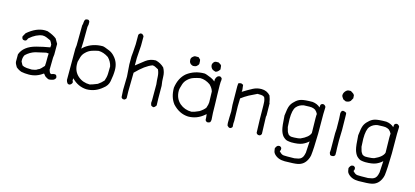

<svg xmlns="http://www.w3.org/2000/svg" viewBox="-69 -1240 4238 1960"><g transform="rotate(15 2050.5 -260.0)"><path d="M247 -56Q271 -62 278 -62Q294 -65 306 -75Q323 -80 338 -96Q353 -112 367 -127L369 -164Q369 -244 371 -259L345 -261Q290 -250 235 -236Q181 -220 138 -179Q124 -156 124 -124L125 -108L144 -73Q166 -60 193.5 -58Q221 -56 247 -56ZM229 1Q185 1 151 -6Q120 -16 93 -39Q86 -52 78.5 -65Q71 -78 70 -93V-170Q103 -261 230 -294Q299 -312 371 -324L373 -352Q361 -381 351 -393Q330 -402 309.5 -411.5Q289 -421 264 -421Q198 -414 130 -355L117 -331Q110 -324 97 -324Q68 -324 68 -359L90 -398Q183 -478 274 -478Q288 -478 302 -476Q366 -454 400 -426L429 -376V-263L425 -230Q425 -150 423 -102Q427 -93 429.5 -84Q432 -75 439 -67L454 -63Q465 -71 488 -71Q498 -70 503 -63Q510 -52 510 -38Q502 -20 486 -13Q458 -4 445 -4L433 -5Q423 -11 411.5 -16.5Q400 -22 393 -31.5Q386 -41 380 -48H375Q310 1 229 1Z M857 -62Q883 -68 936 -90Q970 -113 994 -141Q1008 -179 1009.5 -215.5Q1011 -252 1011 -294Q1000 -344 963 -381Q909 -417 857 -417Q822 -411 788 -399.5Q754 -388 727 -361Q702 -338 692.5 -307Q683 -276 678 -253V-224Q681 -151 732 -106.5Q783 -62 857 -62ZM836 -6Q747 -10 679 -80L678 -56Q685 -45 685 -37L683 -30Q679 -18 662 -8H646Q634 -12 627 -28L621 -46V-377L625 -413Q625 -519 627 -624Q633 -642 633 -660.5Q633 -679 644 -692Q656 -697 669 -697Q676 -697 681.5 -690.5Q687 -684 688 -678V-649L683 -624Q683 -433 679 -393Q690 -405 703 -415Q781 -474 885 -474Q900 -474 959 -449Q992 -435 1017 -406Q1068 -351 1068 -270Q1068 -216 1055 -150Q1046 -101 1002 -69Q929 -6 836 -6Z M1239 -5H1224L1222 -6Q1207 -11 1205 -24L1201 -96L1204 -239L1195 -365V-448Q1199 -477 1205 -580V-680Q1210 -693 1224 -700H1240Q1256 -691 1261 -678V-580L1252 -448V-369Q1296 -405 1342 -439.5Q1388 -474 1447 -474Q1500 -461 1537 -424Q1561 -381 1561.5 -333.5Q1562 -286 1570 -239Q1570 -72 1573 -32Q1556 -6 1542 -6L1521 -15Q1514 -29 1512 -43Q1512 -56 1514 -72V-239Q1509 -278 1507.5 -318Q1506 -358 1490 -392Q1473 -400 1458.5 -408.5Q1444 -417 1427 -417Q1353 -391 1259 -294Q1257 -241 1256 -96L1258 -24Q1253 -12 1239 -5Z M1932 -62Q1964 -68 1992 -82L2011 -90Q2051 -116 2069 -141Q2083 -180 2083 -202L2080 -315Q2071 -349 2038 -381Q1986 -417 1932 -417Q1897 -411 1863 -399.5Q1829 -388 1802 -361Q1778 -338 1768 -307Q1752 -259 1752 -237Q1752 -155 1808 -106Q1860 -62 1932 -62ZM2114 0 2112 -1Q2098 -7 2094 -18Q2094 -40 2089 -79Q2084 -73 2077 -69Q2004 -6 1911 -6Q1818 -10 1746 -88Q1696 -152 1696 -253Q1711 -359 1778 -415Q1856 -474 1960 -474Q1975 -474 2034 -449Q2058 -438 2078 -421L2077 -441Q2086 -486 2123 -486Q2138 -480 2144 -468V-447Q2141 -443 2141 -397Q2141 -358 2143 -291Q2144 -277 2144 -262Q2144 -228 2146 -190Q2146 -103 2152 -37Q2152 -19 2144 -8Q2133 0 2114 0ZM2063 -520Q2052 -524 2041.5 -527.5Q2031 -531 2023.5 -539.5Q2016 -548 2012 -558Q2008 -568 2008 -580Q2009 -588 2012.5 -595.5Q2016 -603 2022 -609Q2031 -619 2043.5 -619.5Q2056 -620 2070 -620Q2079 -614 2088.5 -609Q2098 -604 2103 -594L2107 -556L2103 -550Q2087 -525 2063 -520ZM1827 -518Q1783 -528 1783 -574Q1783 -588 1793 -600Q1812 -619 1825 -619H1859L1880 -599Q1884 -590 1884 -556Q1881 -541 1863 -527Q1850 -518 1827 -518Z M2360 -4H2345L2326 -19Q2321 -34 2321 -51Q2321 -111 2324 -170L2319 -238L2317 -434Q2317 -455 2319 -463Q2321 -471 2348 -474L2371 -464Q2373 -450 2373.5 -440.5Q2374 -431 2375.5 -425.5Q2377 -420 2377 -411L2375 -391Q2426 -423 2477 -450Q2518 -471 2564 -471Q2622 -471 2659 -429Q2673 -394 2678 -357L2681 -353Q2681 -255 2683 -224Q2680 -217 2680 -210L2686 -28Q2679 -13 2666 -9H2650Q2635 -15 2631 -28Q2625 -170 2625 -312L2624 -338Q2624 -371 2610 -400Q2595 -411 2576 -412Q2557 -413 2537 -413L2454 -372Q2414 -350 2377 -322L2375 -238L2379 -85L2377 -56L2379 -23Q2375 -10 2360 -4Z M2983 180Q2910 180 2870 136Q2859 124 2856 110Q2853 96 2851 80Q2853 71 2858 64Q2867 47 2881 44Q2887 43 2896 43Q2911 49 2915 62V79L2908 94L2924 109Q2940 124 2960 125Q2971 126 2998 126L3070 125L3112 117Q3150 107 3162 67L3169 39L3176 -82Q3149 -56 3111 -40Q3073 -24 2999 -24Q2975 -25 2954 -29.5Q2933 -34 2908 -59Q2888 -82 2877 -121Q2866 -160 2860 -271Q2868 -348 2880.5 -377Q2893 -406 2918 -428Q2946 -458 2982.5 -468.5Q3019 -479 3102 -479Q3152 -473 3184 -443Q3184 -466 3188 -473Q3197 -485 3212 -485Q3217 -485 3222 -483Q3227 -481 3233 -475Q3239 -469 3241 -464V-448Q3239 -422 3239 -388L3240 -181Q3237 -18 3228 52Q3224 75 3213 97Q3183 160 3117 172Q3084 179 2983 180ZM3013 -79Q3061 -81 3078 -87Q3162 -124 3176 -171L3173 -328Q3173 -362 3175 -371L3163 -391L3146 -409Q3128 -420 3107 -423L3083 -424Q3061 -424 3024 -422Q2977 -414 2948 -380.5Q2919 -347 2919 -249Q2922 -215 2923 -166Q2932 -132 2935.5 -121.5Q2939 -111 2954 -91Q2972 -79 2985 -79Z M3426 -572 3398 -585Q3391 -595 3384 -605Q3377 -615 3377 -626Q3378 -642 3385 -654.5Q3392 -667 3403 -676.5Q3414 -686 3425.5 -687Q3437 -688 3450 -688Q3462 -679 3473.5 -673Q3485 -667 3491 -653L3493 -622L3475 -590Q3457 -572 3426 -572ZM3431 3Q3419 3 3413 -4L3405 -24L3407 -54Q3407 -168 3406 -229L3409 -278Q3409 -402 3404 -444L3413 -467L3426 -472Q3445 -471 3461 -460Q3464 -455 3464 -419Q3464 -330 3466 -278L3463 -170Q3464 -62 3466 -52V-18Q3465 -11 3459 -5.5Q3453 0 3446 1.5Q3439 3 3431 3Z M3762 180Q3689 180 3649 136Q3638 124 3635 110Q3632 96 3630 80Q3632 71 3637 64Q3646 47 3660 44Q3666 43 3675 43Q3690 49 3694 62V79L3687 94L3703 109Q3719 124 3739 125Q3750 126 3777 126L3849 125L3891 117Q3929 107 3941 67L3948 39L3955 -82Q3928 -56 3890 -40Q3852 -24 3778 -24Q3754 -25 3733 -29.5Q3712 -34 3687 -59Q3667 -82 3656 -121Q3645 -160 3639 -271Q3647 -348 3659.5 -377Q3672 -406 3697 -428Q3725 -458 3761.5 -468.5Q3798 -479 3881 -479Q3931 -473 3963 -443Q3963 -466 3967 -473Q3976 -485 3991 -485Q3996 -485 4001 -483Q4006 -481 4012 -475Q4018 -469 4020 -464V-448Q4018 -422 4018 -388L4019 -181Q4016 -18 4007 52Q4003 75 3992 97Q3962 160 3896 172Q3863 179 3762 180ZM3792 -79Q3840 -81 3857 -87Q3941 -124 3955 -171L3952 -328Q3952 -362 3954 -371L3942 -391L3925 -409Q3907 -420 3886 -423L3862 -424Q3840 -424 3803 -422Q3756 -414 3727 -380.5Q3698 -347 3698 -249Q3701 -215 3702 -166Q3711 -132 3714.5 -121.5Q3718 -111 3733 -91Q3751 -79 3764 -79Z"/></g></svg>

Font: Yozai
Style: Regular
Weight: 400
Designer: LXGW / Y.OzVox
Foundry: LXGW / Y.OzVox
Version: Version 0.861;October 22, 2024